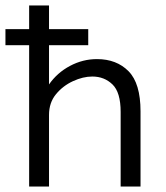

<svg xmlns="http://www.w3.org/2000/svg" viewBox="-27 -685 610 705"><path d="M80 0V-665H153V-375Q183 -418 230 -443Q277 -468 329 -468Q401 -468 445 -423.5Q489 -379 489 -276V0H416V-274Q416 -346 386 -375Q356 -404 312 -404Q278 -404 241 -387Q204 -370 178.5 -339Q153 -308 153 -263V0ZM-7 -519V-578H297V-519Z"/></svg>

Font: Inconsolata SemiExpanded Thin
Style: Regular
Weight: 100
Width: 6
Monospace: yes
Designer: Raph Levien, Cyreal, Brenton Simpson
Foundry: Raph Levien, Cyreal, Google
Version: Version 3.100; ttfautohint (v1.8.4.7-5d5b)